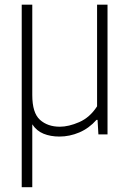

<svg xmlns="http://www.w3.org/2000/svg" viewBox="-20 -560 544 800"><path d="M227.5 9Q190.5 9 161.5 -2.8Q132.5 -14.5 114.5 -42V220H70.5V-540.5H114.5V-164Q114.5 -89.5 146.5 -60.8Q178.5 -32 229.5 -32Q266 -32 310.2 -51.2Q354.5 -70.5 384.5 -117V-540.5H428V0H390L386.5 -60.5H382Q351 -25.5 310.5 -8.2Q270 9 227.5 9Z"/></svg>

Font: Encode Sans Semi Condensed ExtraLight
Style: Regular
Weight: 200
Width: 4
Designer: Multiple Designers
Foundry: Impallari Type
Version: Version 3.000; ttfautohint (v1.8.3) -l 8 -r 50 -G 200 -x 14 